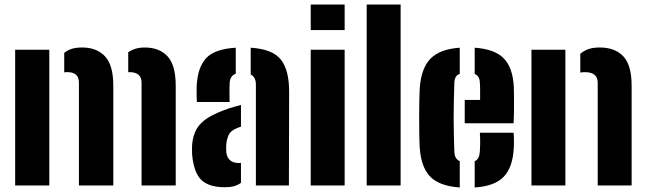

<svg xmlns="http://www.w3.org/2000/svg" viewBox="-20 -820 2858 849"><path d="M47 0V-600H198V0ZM606 0V-454Q606 -479 591.8 -490Q577.5 -501 554 -501Q549.5 -501 547 -500.5V-589Q561.5 -599 579.2 -604.5Q597 -610 620 -610Q684.5 -610 720.8 -571Q757 -532 757 -441V0ZM329 0V-454Q329 -478 316.2 -489.5Q303.5 -501 278 -501Q275 -501 271.5 -501Q268 -501 264 -500V-586Q278.5 -598 297 -604Q315.5 -610 343 -610Q407.5 -610 444.2 -571Q481 -532 481 -441V0Z M829.5 -137Q829 -145.5 829 -159Q829 -172.5 829.5 -180Q833 -221 849.5 -249.8Q866 -278.5 900.8 -300Q935.5 -321.5 993.5 -341Q1007.5 -345.5 1020.2 -349Q1033 -352.5 1045.5 -356V-260Q1042 -259 1038.5 -257.5Q1035 -256 1031.5 -255Q1000 -243 991 -222.8Q982 -202.5 980.5 -180Q980 -167.5 980 -163Q980 -158.5 980.5 -148Q983 -124 997.2 -111.5Q1011.5 -99 1037.5 -99Q1043 -99 1045.5 -99.5V-11.5Q1020 8 974.5 8Q904 8 870.2 -24.5Q836.5 -57 829.5 -137ZM850.5 -369Q850 -375 849.5 -395.5Q849 -416 849.5 -436Q853 -520 890.5 -561.8Q928 -603.5 1022.5 -609V-494Q1010 -489.5 1003.2 -479.5Q996.5 -469.5 995.5 -453Q995 -447.5 994.8 -428.2Q994.5 -409 994.8 -390.5Q995 -372 995.5 -369ZM1111.5 0V-446Q1111.5 -462.5 1105.8 -473.8Q1100 -485 1088.5 -490.5V-609Q1185.5 -603 1222.2 -556.2Q1259 -509.5 1258.5 -412L1257.5 0Z M1354 -687V-800H1504V-687ZM1354 0V-600H1504V0Z M1601.5 0V-800H1751.5V0Z M1836 -168Q1834.5 -191.5 1834 -228.5Q1833.5 -265.5 1833.5 -305.8Q1833.5 -346 1834.2 -379.8Q1835 -413.5 1836 -430Q1842.5 -519 1884 -561Q1925.5 -603 2013 -609V-493.5Q2000.5 -489 1995 -479Q1989.5 -469 1989 -453Q1987.5 -407.5 1986.8 -369.8Q1986 -332 1986 -297.5Q1986 -263 1986.8 -227.8Q1987.5 -192.5 1989 -151Q1989.5 -134 1995 -123.5Q2000.5 -113 2013 -107.5V9Q1921.5 2.5 1881.5 -39.8Q1841.5 -82 1836 -168ZM2079 9V-107Q2090.5 -112.5 2095.8 -123.2Q2101 -134 2102 -152Q2103 -167 2103.2 -185.5Q2103.5 -204 2102 -233H2251Q2252 -227 2252.5 -205.8Q2253 -184.5 2252 -168Q2248 -80.5 2207.5 -38.5Q2167 3.5 2079 9ZM2035 -275V-378H2103Q2103 -395 2103 -410.5Q2103 -426 2102.8 -437.2Q2102.5 -448.5 2102 -453Q2101.5 -469 2096 -478.5Q2090.5 -488 2079 -493V-609Q2167 -603 2207.2 -562.2Q2247.5 -521.5 2252 -436Q2252.5 -424 2252.8 -396.5Q2253 -369 2252.8 -336Q2252.5 -303 2251 -275Z M2330 0V-600H2480V0ZM2623 0V-454Q2623 -478 2608.5 -489.5Q2594 -501 2567 -501Q2562 -501 2556.8 -500.5Q2551.5 -500 2546 -499V-582Q2561.5 -595.5 2581.8 -602.8Q2602 -610 2632 -610Q2699.5 -610 2736.2 -571Q2773 -532 2773 -441V0Z"/></svg>

Font: Big Shoulders Stencil Text Thin Black
Style: Regular
Weight: 900
Version: Version 2.001